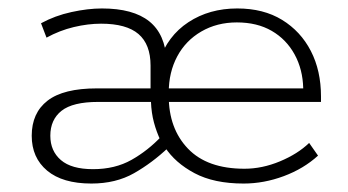

<svg xmlns="http://www.w3.org/2000/svg" viewBox="-20 -424 823 454"><path d="M196 10Q128 10 91.5 -20.5Q55 -51 55 -103Q55 -157 92.5 -186Q130 -215 209 -215H353L336 -200V-269Q336 -319 307.5 -343.5Q279 -368 219 -368Q188 -368 154.5 -360Q121 -352 90 -335L77 -369Q110 -387 149 -395.5Q188 -404 221 -404Q295 -404 333 -373.5Q371 -343 374 -280L356 -279Q376 -339 425.5 -371.5Q475 -404 541 -404Q603 -404 647 -377Q691 -350 715 -303.5Q739 -257 739 -196V-183H366V-215H697Q696 -260 676.5 -295.5Q657 -331 622.5 -351Q588 -371 540 -371Q493 -371 456 -349.5Q419 -328 399 -290.5Q379 -253 379 -205V-197Q379 -120 424.5 -72.5Q470 -25 558 -25Q600 -25 642 -42.5Q684 -60 711 -86L732 -56Q698 -25 651 -7.5Q604 10 556 10Q486 10 440 -14.5Q394 -39 370 -76L378 -75Q340 -39 297 -14.5Q254 10 196 10ZM200 -24Q252 -24 291 -46Q330 -68 362 -102L360 -91Q350 -112 344 -134.5Q338 -157 337 -183H212Q152 -183 125.5 -162Q99 -141 99 -103Q99 -67 124 -45.5Q149 -24 200 -24Z"/></svg>

Font: Rokkitt ExtraLight
Style: Regular
Weight: 250
Version: Version 3.103